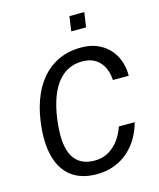

<svg xmlns="http://www.w3.org/2000/svg" viewBox="-135 -1024 935 1128"><g transform="rotate(-15 333.0 -459.5)"><path d="M311.7 10Q223.3 10 165.5 -30.8Q107.7 -71.6 83 -149.3Q58.2 -227 68.8 -338.2Q76.6 -426.1 102.5 -498.6Q128.3 -571.1 171.8 -623.5Q215.3 -675.9 276 -704.4Q336.7 -733 413.9 -733Q486 -733 537.5 -702.1Q589 -671.2 616.1 -618.3Q643.2 -565.5 642.2 -500.2H546Q544.2 -542.5 527.6 -577Q511.1 -611.5 479.5 -632Q447.9 -652.5 399.6 -652.5Q346.7 -652.5 306.3 -629.4Q266 -606.3 237.5 -564Q209.1 -521.8 191.9 -463.6Q174.7 -405.5 167.5 -334.9Q153.4 -199.7 192.6 -135.1Q231.9 -70.5 321 -70.5Q369.1 -70.5 406.3 -92.1Q443.6 -113.7 469.6 -149.5Q495.5 -185.3 509 -227.7H605.3Q593.6 -181.5 569.4 -138.7Q545.2 -95.9 508.7 -62.4Q472.1 -28.9 423 -9.5Q373.9 10 311.7 10ZM383.7 -839.6 396.5 -929H486.9L474.1 -839.6Z"/></g></svg>

Font: Public Sans Thin
Style: Italic
Weight: 100
Italic angle: -8°
Designer: The Public Sans project authors (U.S. Web Design System). Libre Franklin designed by Pablo Impallari and Rodrigo Fuenzal
Version: Version 2.000